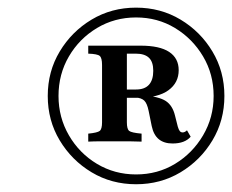

<svg xmlns="http://www.w3.org/2000/svg" viewBox="-20 -658 610 505"><path d="M337.9 -173.4Q273.4 -173.4 221 -204.8Q168.5 -236.3 137.1 -288.7Q105.6 -341.1 105.6 -405.6Q105.6 -470.2 137.1 -522.6Q168.5 -575 221 -606.5Q273.4 -637.9 337.9 -637.9Q402.4 -637.9 454.8 -606.5Q507.3 -575 538.7 -522.6Q570.2 -470.2 570.2 -405.6Q570.2 -341.1 538.7 -288.7Q507.3 -236.3 454.8 -204.8Q402.4 -173.4 337.9 -173.4ZM337.9 -199.2Q394.4 -199.2 440.3 -227Q486.3 -254.8 514.1 -302Q541.9 -349.2 541.9 -405.6Q541.9 -462.9 514.1 -509.7Q486.3 -556.5 440.3 -584.3Q394.4 -612.1 337.9 -612.1Q281.5 -612.1 235.1 -584.3Q188.7 -556.5 161.3 -509.7Q133.9 -462.9 133.9 -405.6Q133.9 -349.2 161.3 -302Q188.7 -254.8 235.1 -227Q281.5 -199.2 337.9 -199.2ZM212.1 -285.5V-306.5Q236.3 -308.9 242.3 -313.7Q248.4 -318.5 248.4 -336.3V-487.1Q248.4 -505.6 242.3 -510.9Q236.3 -516.1 212.1 -516.9V-537.9Q222.6 -537.9 232.7 -537.9Q242.7 -537.9 254.8 -537.9Q266.9 -537.9 281.5 -537.9Q302.4 -537.9 319.8 -537.9Q337.1 -537.9 350 -537.9Q400 -537.9 425 -521.4Q450 -504.8 450 -473.4Q450 -440.3 423 -420.6Q396 -400.8 342.7 -400.8H283.1V-422.6H337.9Q360.5 -422.6 371.8 -435.1Q383.1 -447.6 383.1 -471.8Q383.1 -495.2 371.8 -506Q360.5 -516.9 337.1 -516.9H313.7V-336.3Q313.7 -318.5 319.8 -313.7Q325.8 -308.9 352.4 -306.5V-285.5Q335.5 -286.3 320.6 -286.3Q305.6 -286.3 282.3 -286.3Q259.7 -286.3 243.5 -286.3Q227.4 -286.3 212.1 -285.5ZM433.9 -280.6Q411.3 -280.6 397.6 -291.9Q383.9 -303.2 379 -326.6L371 -366.1Q366.9 -386.3 359.3 -393.5Q351.6 -400.8 335.5 -401.6L334.7 -411.3L354 -408.1Q398.4 -404 416.1 -392.3Q433.9 -380.6 440.3 -354L447.6 -325Q450 -316.9 452.8 -313.3Q455.6 -309.7 460.5 -309.7Q466.1 -309.7 471.8 -315.3L481.5 -298.4Q466.1 -280.6 433.9 -280.6Z"/></svg>

Font: Playfair 9pt
Style: Bold Italic
Weight: 700
Italic angle: -15.6°
Designer: Claus Eggers Sørensen
Foundry: Claus Eggers Sørensen
Version: Version 2.203